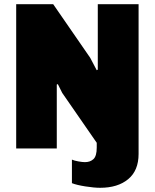

<svg xmlns="http://www.w3.org/2000/svg" viewBox="-20 -706 736 913"><path d="M57 -686H233L409 -431L440 -372L445 -375V-686H639V26Q639 105 589.5 146Q540 187 456 187Q428 187 386.5 180.5Q345 174 322 165V53Q333 58 352.5 61.5Q372 65 384 65Q409 65 424.5 50.5Q440 36 440 -4V-27L276 -264L255 -306L250 -304V0H57Z"/></svg>

Font: Chivo Black
Style: Regular
Weight: 900
Designer: Hector Gatti
Foundry: Omnibus-Type
Version: Version 1.007